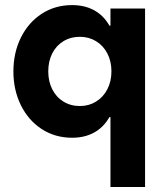

<svg xmlns="http://www.w3.org/2000/svg" viewBox="-20 -538 660 769"><path d="M561 -503.9H422.4V-385.7L444.3 -252L422.4 -101.6V210.9H561ZM406.7 -68.8H468.3V-435.1H406.7L456.5 -252Q456.5 -340.8 434.6 -400.1Q412.6 -459.5 370.6 -488.5Q328.6 -517.6 269 -517.6Q200.7 -517.6 147.2 -482.9Q93.8 -448.2 63.8 -387.7Q33.7 -327.1 33.7 -252Q33.7 -177.2 63.7 -116.5Q93.8 -55.7 147.2 -21Q200.7 13.7 269 13.7Q328.6 13.7 370.6 -15.6Q412.6 -44.9 434.6 -104Q456.5 -163.1 456.5 -252ZM173.3 -252Q173.3 -292.5 189.2 -324Q205.1 -355.5 234.1 -373Q263.2 -390.6 299.9 -390.6Q335.9 -390.6 364.7 -373Q393.6 -355.5 409.9 -324Q426.3 -292.5 426.3 -252Q426.3 -211.9 409.9 -180.4Q393.6 -148.9 364.7 -131.1Q335.9 -113.3 299.9 -113.3Q263.2 -113.3 234.1 -131.1Q205.1 -148.9 189.2 -180.6Q173.3 -212.3 173.3 -252Z"/></svg>

Font: Wanted Sans Variable
Style: Regular
Weight: 400
Designer: Original Design by Kil Hyung-jin and Kang Hanbin, Wanted Lab, Inc; Hangeul from Source Han Sans by Jang Soo-young and Ka
Foundry: Wanted Lab, Inc.
Version: Version 1.003;Glyphs 3.2 (3227)